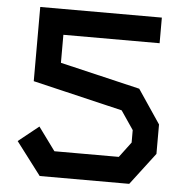

<svg xmlns="http://www.w3.org/2000/svg" viewBox="-51 -750 762 799"><g transform="rotate(5 330.0 -350.5)"><path d="M518 0H144L40 -137L125 -205L196 -108H465L513 -172V-224L460 -302L85 -391V-701H593V-594H191V-477L525 -398L620 -257V-134Z"/></g></svg>

Font: Turret Road ExtraBold
Style: Regular
Weight: 800
Designer: Noponies
Foundry: Noponies
Version: Version 1.001; ttfautohint (v1.8)